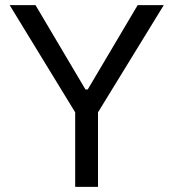

<svg xmlns="http://www.w3.org/2000/svg" viewBox="-20 -727 674 747"><path d="M118.2 -707 312.5 -378.9H321.3L515.6 -707H617.2L361.3 -290V0H272.5V-290L17.6 -707Z"/></svg>

Font: WEMIX Pretendard Variable
Style: Regular
Weight: 400
Designer: Base glyphs from Inter by Rasmus Andersson; Hangeul glyphs from Noto Sans CJK(Source Han Sans) by Jang Soo-young and Kan
Foundry: Kil Hyung-jin
Version: Version 1.000;Glyphs 3.2 (3208)